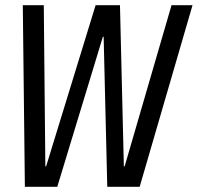

<svg xmlns="http://www.w3.org/2000/svg" viewBox="-20 -720 763 741"><path d="M68 -700H149L155 -78H158L349 -700H443L458 -78H461L642 -700H723L519 1H394L380 -578H377L201 1H76Z"/></svg>

Font: Pathway Extreme Condensed
Style: Italic
Weight: 400
Width: 3
Italic angle: -8°
Version: Version 1.001;gftools[0.9.26]